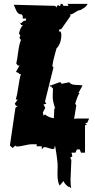

<svg xmlns="http://www.w3.org/2000/svg" viewBox="-20 -766 506 1021"><path d="M258.3 26.9 220.7 16.1 212.4 17.1 202.1 28.3V11.7H174.8L175.3 1H148.9Q136.2 1 111.3 6.8Q86.4 12.7 74.5 12.9Q62.5 13.2 61.5 7.8L46.9 21L32.7 7.8L62 -192.4L74.2 -203.1H64.9L58.6 -214.8L74.2 -236.8H64Q70.8 -257.8 77.4 -303.7Q84 -349.6 91.3 -372.1H81.1L82 -376L64.9 -383.8L83.5 -417.5H74.7L66.4 -428.7Q70.8 -444.3 76.4 -487.8Q82 -531.2 91.3 -553.2L83.5 -564.5L87.9 -576.2L81.1 -587.9Q87.4 -618.7 102.5 -632.8H92.8L86.9 -644.5H94.7L106.4 -655.3H116.2L119.6 -667.5H100.1L101.6 -677.2L96.7 -689Q77.1 -689 68.4 -706.1Q65.4 -711.4 60.3 -723.9Q55.2 -736.3 53.2 -740.7L273.4 -734.9L280.8 -725.6L282.7 -734.9L293 -739.7L291.5 -734.9H300.3L302.7 -745.6H311.5L317.4 -734.9H344.7L338.9 -745.6H445.8Q440.9 -731.9 424.3 -722.4Q407.7 -712.9 407.2 -712.4Q397 -712.4 379.9 -700.7Q362.8 -689 352.5 -689L355 -681.2L305.2 -610.4H296.4L293 -598.6H302.2Q306.2 -586.9 306.2 -583.5Q306.2 -533.7 280.3 -508.3Q277.8 -498 272.5 -479.5Q260.7 -438 258.3 -414.6L264.2 -407.2L219.2 -225.6L226.6 -214.8L211.4 -210.4L220.7 -192.4L208 -168L211.4 -150.9L219.2 -157.2Q242.2 -139.2 266.6 -137.7L268.6 -189H273.4Q260.3 -228 260.3 -250.5L261.7 -295.4L252 -304.2L254.9 -311.5L248 -304.2L243.7 -311.5Q253.9 -311.5 272.9 -320.1Q292 -328.6 302.7 -328.6L307.6 -320.3L348.1 -328.6Q357.4 -314.9 384.5 -314.5Q411.6 -314 418.9 -311.5L397 -271.5H402.8Q392.6 -257.3 379.9 -214.4L385.7 -205.6L374 -133.8L385.7 -135.7H454.1L443.4 -112.3H432.1L442.4 -101.1H432.1V45.9H410.6L403.8 28.3H389.2L380.9 45.9H360.4L364.7 65.4L353 73.2Q359.4 83 359.4 85.9L355 189Q355 214.8 358.4 235.4L348.1 225.6V230Q324.7 215.3 317.4 196.8L297.9 220.7Q285.6 204.6 285.6 157.7L286.6 119.6Q286.6 85.9 273.4 11.7H270.5L269.5 23.4Q262.7 26.9 258.3 26.9ZM251 26.9 253.4 28.3Q251 28.3 251 26.9Z"/></svg>

Font: Butcherman
Style: Regular
Weight: 400
Version: Version 001.003